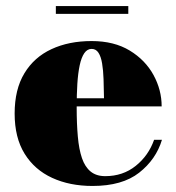

<svg xmlns="http://www.w3.org/2000/svg" viewBox="-20 -606 584 636"><path d="M286.5 10Q211 10 152.8 -16.8Q94.5 -43.5 61.5 -96.8Q28.5 -150 28.5 -230Q28.5 -310 60.8 -363.2Q93 -416.5 150.5 -443.2Q208 -470 283.5 -470Q358 -470 409.8 -438.5Q461.5 -407 488.5 -357.5Q515.5 -308 515.5 -253.5H95V-280.5H324.5Q324 -314.5 323 -344Q322 -373.5 318.2 -396Q314.5 -418.5 306.2 -431.2Q298 -444 283.5 -444Q269 -444 259.2 -429.8Q249.5 -415.5 244 -389.8Q238.5 -364 236.2 -328.5Q234 -293 234 -250Q234 -196 237.8 -153.8Q241.5 -111.5 251.5 -82.2Q261.5 -53 280.2 -37.8Q299 -22.5 328.5 -22.5Q387 -22.5 429.5 -56.5Q472 -90.5 490.5 -143H516.5Q497 -78 441 -34Q385 10 286.5 10ZM165 -560V-586H405V-560Z"/></svg>

Font: Bodoni Moda 9pt Black
Style: Regular
Weight: 900
Designer: Owen Earl
Foundry: indestructible type
Version: Version 2.005